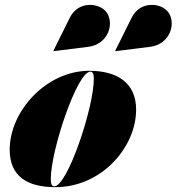

<svg xmlns="http://www.w3.org/2000/svg" viewBox="-20 -762 728 792"><path d="M600 -569C679.5 -579 708 -662.5 675 -710.5C648 -749.5 559 -762.5 522.5 -688L455.5 -553L456.5 -551ZM345 -569C424.5 -579 453 -662.5 420 -710.5C393 -749.5 304 -762.5 267.5 -688L200.5 -553L201.5 -551ZM208.5 10C399.5 10 541.5 -155 541.5 -310C541.5 -420 464 -470 348 -470C172 -470 20 -304.5 20 -144.5C20 -34.5 92.5 10 208.5 10ZM204 6.5C193 6.5 189.5 -4.5 189.5 -23.5C189.5 -142.5 298.5 -466.5 352.5 -466.5C363.5 -466.5 367 -455.5 367 -436.5C367 -317.5 258 6.5 204 6.5Z"/></svg>

Font: Bodoni* 48pt Fatface
Style: Italic
Weight: 900
Italic angle: -13°
Version: Version 2.3